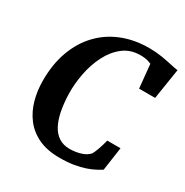

<svg xmlns="http://www.w3.org/2000/svg" viewBox="-173 -893 1004 1042"><g transform="rotate(30 329.0 -372.0)"><path d="M341.5 8Q263 8 208.2 -18Q153.5 -44 119.5 -88.8Q85.5 -133.5 69.8 -190.5Q54 -247.5 54 -309.5Q53.5 -412.5 83.5 -494.5Q113.5 -576.5 168.5 -634Q223.5 -691.5 299.2 -721.5Q375 -751.5 465.5 -751.5Q508 -751.5 545.2 -745.5Q582.5 -739.5 611.5 -732.8Q640.5 -726 658.5 -724L628.5 -533H528L513.5 -680.5Q505.5 -684 495.8 -687.2Q486 -690.5 473.5 -692.2Q461 -694 444.5 -694Q382 -694 337.5 -659.2Q293 -624.5 264.5 -568.5Q236 -512.5 223.2 -446.5Q210.5 -380.5 212 -318.5Q213.5 -260.5 222.8 -213Q232 -165.5 250 -131.8Q268 -98 296.2 -79.5Q324.5 -61 364.5 -61Q379.5 -61 400.8 -63.8Q422 -66.5 444 -75Q466 -83.5 482.5 -100.5Q488.5 -110 493.5 -121.8Q498.5 -133.5 503 -146.8Q507.5 -160 511.8 -174.2Q516 -188.5 519.5 -202.5H602.5L581.5 -56Q567.5 -47 546.8 -36Q526 -25 497 -15Q468 -5 429.5 1.5Q391 8 341.5 8Z"/></g></svg>

Font: Merriweather 20pt
Style: Bold Italic
Weight: 700
Italic angle: -7.8°
Version: Version 2.101